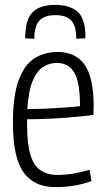

<svg xmlns="http://www.w3.org/2000/svg" viewBox="-20 -757 432 787"><path d="M207 10Q120 10 76.5 -50.5Q33 -111 33 -253Q33 -365 56.5 -428.5Q80 -492 121.5 -518Q163 -544 216 -544Q290 -544 327 -491.5Q364 -439 364 -319Q364 -313 363.5 -302Q363 -291 363 -286Q329 -281 256.5 -275Q184 -269 91 -268Q91 -258 91 -247Q91 -168 104.5 -123Q118 -78 146 -59Q174 -40 216 -40Q250 -40 283.5 -46Q317 -52 347 -61L355 -15Q324 -3 286 3.5Q248 10 207 10ZM92 -310Q140 -310 184.5 -312.5Q229 -315 262.5 -317.5Q296 -320 308 -322Q308 -420 284.5 -459.5Q261 -499 213 -499Q184 -499 158.5 -484Q133 -469 115 -428Q97 -387 92 -310ZM207 -737Q263 -737 295 -711.5Q327 -686 330 -619Q330 -610 330 -600L293 -598Q293 -602 292.5 -605.5Q292 -609 292 -612Q290 -657 269 -676Q248 -695 207 -695Q166 -695 145 -676Q124 -657 121 -612Q121 -605 121 -598L83 -600Q83 -605 83.5 -609.5Q84 -614 84 -619Q87 -684 117.5 -710.5Q148 -737 207 -737Z"/></svg>

Font: Georama SemiCondensed Light
Style: Regular
Weight: 300
Width: 4
Designer: Jean-Baptiste Levee
Foundry: Production Type
Version: Version 1.000